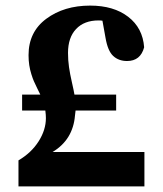

<svg xmlns="http://www.w3.org/2000/svg" viewBox="-20 -666 582 686"><path d="M168 -123H496V0H46V-93Q92 -120 118 -161Q144 -202 144 -244Q144 -255 142 -271H59V-328H124Q121 -334 113 -350.5Q105 -367 101 -376Q97 -385 92 -401Q87 -417 84.5 -433.5Q82 -450 82 -469Q82 -552 145.5 -599Q209 -646 302 -646Q386 -646 438 -606Q490 -566 495 -497Q482 -448 434 -448Q404 -448 384.5 -466Q365 -484 357 -531L346 -592Q341 -593 332 -593Q281 -593 252 -562.5Q223 -532 223 -477Q223 -451 226.5 -426.5Q230 -402 237 -371.5Q244 -341 246 -328H395V-271H250Q250 -268 249 -262.5Q248 -257 248 -254Q241 -167 168 -123Z"/></svg>

Font: TypoPRO Source Serif Pro
Style: Bold
Weight: 700
Designer: Frank Grießhammer
Foundry: Adobe Systems Incorporated
Version: Version 1.017;PS 1.0;hotconv 1.0.79;makeotf.lib2.5.61930